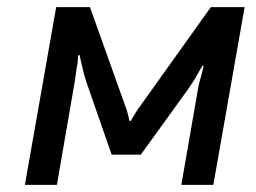

<svg xmlns="http://www.w3.org/2000/svg" viewBox="-20 -520 720 540"><path d="M50 0 138 -500H233L333 -220Q335 -216 337.5 -207Q340 -198 341 -194L344 -180H348L356 -194Q370 -217 373 -220L573 -500H668L580 0H490L536 -265Q539 -285 547 -311L553 -335H549L536 -312Q524 -290 506 -265L376 -85H294L221 -295Q218 -304 214 -321Q210 -338 209 -342Q205 -358 204 -365H200L198 -341Q196 -333 194 -317.5Q192 -302 191 -295L140 0Z"/></svg>

Font: Scada
Style: Italic
Weight: 400
Italic angle: -10°
Designer: Jovanny Lemonad
Foundry: Jovanny Lemonad
Version: Version 4.100;PS 004.100;hotconv 1.0.88;makeotf.lib2.5.64775